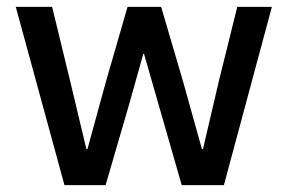

<svg xmlns="http://www.w3.org/2000/svg" viewBox="-20 -540 839 560"><path d="M26 -520H132L185 -302L232 -105H235L289 -302L352 -520H450L514 -302L569 -105H572L618 -302L672 -520H773L633 0H510L442 -237L400 -383H398L357 -237L288 0H168Z"/></svg>

Font: IBM Plex Sans Devanagari Medium
Style: Regular
Weight: 500
Designer: Mike Abbink, Paul van der Laan, Pieter van Rosmalen, Erin McLaughlin
Foundry: Bold Monday
Version: Version 1.1